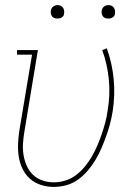

<svg xmlns="http://www.w3.org/2000/svg" viewBox="-20 -727 540 755"><path d="M191 8Q165 8 140.5 0Q116 -8 98 -24Q80 -40 69 -62.5Q58 -85 54 -109.5Q50 -134 51 -160.5Q52 -187 56 -213L106 -512H47V-530H129L76 -210Q72 -187 70.5 -163.5Q69 -140 72.5 -118Q76 -96 85 -75.5Q94 -55 109.5 -40Q125 -25 146.5 -17.5Q168 -10 191 -10Q214 -10 237 -17Q260 -24 279.5 -39Q299 -54 314.5 -73Q330 -92 342 -113Q354 -134 363.5 -156.5Q373 -179 380.5 -201Q388 -223 394 -245.5Q400 -268 403 -291Q414 -353 408 -414Q402 -475 382 -530L400 -537Q421 -479 427 -416Q433 -353 423 -289Q419 -264 412.5 -239.5Q406 -215 397.5 -191.5Q389 -168 379 -144.5Q369 -121 355.5 -98.5Q342 -76 325 -56Q308 -36 286.5 -20.5Q265 -5 240 1.5Q215 8 191 8ZM406 -654Q400 -654 394 -656Q388 -658 384.5 -663Q381 -668 380 -674Q379 -680 380 -686Q381 -691 383.5 -695Q386 -699 389.5 -701.5Q393 -704 397.5 -705.5Q402 -707 406 -707Q413 -707 418.5 -704.5Q424 -702 427.5 -697Q431 -692 432 -686Q433 -680 432 -674Q432 -669 429.5 -665Q427 -661 423 -658.5Q419 -656 415 -655Q411 -654 406 -654ZM206 -654Q200 -654 194 -656Q188 -658 184.5 -663Q181 -668 180 -674Q179 -680 180 -686Q181 -691 183.5 -695Q186 -699 189.5 -701.5Q193 -704 197.5 -705.5Q202 -707 206 -707Q213 -707 218.5 -704.5Q224 -702 227.5 -697Q231 -692 232 -686Q233 -680 232 -674Q232 -669 229.5 -665Q227 -661 223 -658.5Q219 -656 215 -655Q211 -654 206 -654Z"/></svg>

Font: Iosevka Slab Thin Oblique
Style: Regular
Weight: 100
Italic angle: -9°
Monospace: yes
Designer: Belleve Invis
Foundry: Belleve Invis
Version: Version 11.1.0; ttfautohint (v1.8.3)